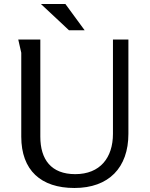

<svg xmlns="http://www.w3.org/2000/svg" viewBox="-20 -925 747 957"><path d="M306 -905H184L324 -774H402ZM181 -728H71L86 -662V-244C86 -76 184 12 351 12C522 12 620 -89 620 -258V-728H543V-258C543 -139 479 -57 355 -57C235 -57 181 -130 181 -244Z"/></svg>

Font: Rosario
Style: Regular
Weight: 400
Designer: Hector Gatti
Foundry: Omnibus Type
Version: Version 1.100